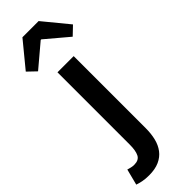

<svg xmlns="http://www.w3.org/2000/svg" viewBox="-359 -754 972 972"><g transform="rotate(-45 127.5 -268.0)"><path d="M34 206Q7 206 -12.5 202Q-32 198 -46 193L-24 107Q-14 110 -3.5 112.5Q7 115 18 115Q51 115 62.5 92.5Q74 70 74 27V-491H190V25Q190 64 182 97Q174 130 155.5 154.5Q137 179 107 192.5Q77 206 34 206ZM-37 -607 74 -742H190L301 -607L256 -564L134 -667H130L8 -564Z"/></g></svg>

Font: Giro Sans Semibold
Style: Regular
Weight: 600
Designer: Paul D. Hunt
Foundry: Adobe Systems Incorporated
Version: Version 1.000;PS 1.0;hotconv 1.0.88;makeotf.lib2.5.647800